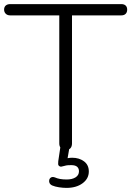

<svg xmlns="http://www.w3.org/2000/svg" viewBox="-23 -725 640 936"><path d="M297 6Q282 6 274 -2.5Q266 -11 266 -26V-650H27Q13 -650 5 -658Q-3 -666 -3 -678Q-3 -691 5 -698Q13 -705 27 -705H568Q582 -705 589.5 -698Q597 -691 597 -678Q597 -665 589.5 -657.5Q582 -650 568 -650H328V-26Q328 -11 320.5 -2.5Q313 6 297 6ZM301 191Q284 191 264.5 188Q245 185 231 179Q221 174 218 166Q215 158 217.5 150.5Q220 143 227 139.5Q234 136 245 140Q256 145 270 147.5Q284 150 302 150Q329 150 345.5 139.5Q362 129 362 110Q362 96 353 88Q344 80 324 80Q316 80 308 80.5Q300 81 290 84Q280 87 275 87.5Q270 88 265 84Q261 81 260.5 75.5Q260 70 261 61L273 -20H318L305 55L284 51Q296 48 307.5 46Q319 44 329 44Q363 44 386.5 61.5Q410 79 410 111Q410 146 379.5 168.5Q349 191 301 191Z"/></svg>

Font: Nunito ExtraLight Light
Style: Regular
Weight: 300
Version: Version 3.602